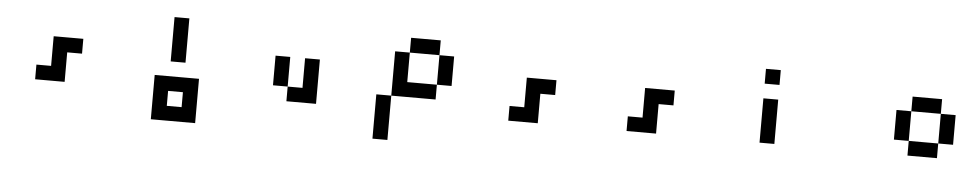

<svg xmlns="http://www.w3.org/2000/svg" viewBox="-42 -1107 7193 1437"><g transform="rotate(5 3554.5 -388.5)"><path d="M222.7 -222.7Q222.7 -250 222.7 -333Q250 -333 333 -333Q333 -388.7 333 -555.7Q388.7 -555.7 555.7 -555.7Q555.7 -527.3 555.7 -444.3Q527.3 -444.3 444.3 -444.3Q444.3 -388.7 444.3 -222.7Q388.7 -222.7 222.7 -222.7Z M1333 -110.4Q1333 -138.7 1333 -222.7Q1304.7 -222.7 1221.7 -222.7Q1221.7 -194.3 1221.7 -110.4Q1249 -110.4 1333 -110.4ZM1111.3 0Q1111.3 -83 1111.3 -333Q1194.3 -333 1444.3 -333Q1444.3 -250 1444.3 0Q1360.4 0 1111.3 0ZM1221.7 -444.3Q1221.7 -527.3 1221.7 -777.3Q1249 -777.3 1333 -777.3Q1333 -694.3 1333 -444.3Q1304.7 -444.3 1221.7 -444.3Z M2000 -333Q2000 -388.7 2000 -555.7Q2027.3 -555.7 2110.4 -555.7Q2110.4 -500 2110.4 -333Q2083 -333 2000 -333ZM2110.4 -222.7Q2110.4 -250 2110.4 -333Q2137.7 -333 2221.7 -333Q2221.7 -388.7 2221.7 -555.7Q2249 -555.7 2333 -555.7Q2333 -471.7 2333 -222.7Q2277.3 -222.7 2110.4 -222.7Z M2776.4 0Q2776.4 -83 2776.4 -333Q2804.7 -333 2888.7 -333Q2888.7 -250 2888.7 0Q2860.4 0 2776.4 0ZM2888.7 -333Q2888.7 -416 2888.7 -666Q2916 -666 2999 -666Q2999 -611.3 2999 -444.3Q3054.7 -444.3 3221.7 -444.3Q3221.7 -416 3221.7 -333Q3137.7 -333 2888.7 -333ZM3221.7 -444.3Q3221.7 -500 3221.7 -666Q3249 -666 3332 -666Q3332 -611.3 3332 -444.3Q3304.7 -444.3 3221.7 -444.3ZM2999 -666Q2999 -694.3 2999 -777.3Q3054.7 -777.3 3221.7 -777.3Q3221.7 -750 3221.7 -666Q3166 -666 2999 -666Z M3777.3 -222.7Q3777.3 -250 3777.3 -333Q3804.7 -333 3887.7 -333Q3887.7 -388.7 3887.7 -555.7Q3943.4 -555.7 4110.4 -555.7Q4110.4 -527.3 4110.4 -444.3Q4082 -444.3 3999 -444.3Q3999 -388.7 3999 -222.7Q3943.4 -222.7 3777.3 -222.7Z M4666 -222.7Q4666 -250 4666 -333Q4693.4 -333 4776.4 -333Q4776.4 -388.7 4776.4 -555.7Q4832 -555.7 4999 -555.7Q4999 -527.3 4999 -444.3Q4970.7 -444.3 4887.7 -444.3Q4887.7 -388.7 4887.7 -222.7Q4832 -222.7 4666 -222.7Z M5665 -222.7Q5665 -305.7 5665 -555.7Q5692.4 -555.7 5776.4 -555.7Q5776.4 -471.7 5776.4 -222.7Q5748 -222.7 5665 -222.7ZM5665 -666Q5665 -694.3 5665 -777.3Q5692.4 -777.3 5776.4 -777.3Q5776.4 -750 5776.4 -666Q5748 -666 5665 -666Z M6776.4 -222.7Q6776.4 -250 6776.4 -333Q6831.1 -333 6998 -333Q6998 -305.7 6998 -222.7Q6942.4 -222.7 6776.4 -222.7ZM6665 -333Q6665 -388.7 6665 -555.7Q6692.4 -555.7 6776.4 -555.7Q6776.4 -500 6776.4 -333Q6748 -333 6665 -333ZM6998 -333Q6998 -388.7 6998 -555.7Q7026.4 -555.7 7109.4 -555.7Q7109.4 -500 7109.4 -333Q7082 -333 6998 -333ZM6776.4 -555.7Q6776.4 -583 6776.4 -666Q6831.1 -666 6998 -666Q6998 -638.7 6998 -555.7Q6942.4 -555.7 6776.4 -555.7Z"/></g></svg>

Font: leko majuna
Style: pona
Weight: 400
Designer: Kelsey Higham
Version: Version 2.0